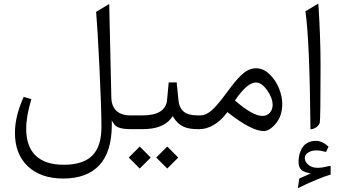

<svg xmlns="http://www.w3.org/2000/svg" viewBox="-20 -688 1807 1023"><path d="M316.9 263.2Q197.8 263.2 128.7 198.5Q59.6 133.8 59.6 19.5Q59.6 -69.3 106.4 -171.9L147 -159.7Q119.6 -68.8 119.6 -2Q119.6 92.8 170.4 141.4Q221.2 189.9 319.8 189.9Q421.9 189.9 471.2 141.4Q520.5 92.8 520.5 -11.2Q520.5 -111.3 509.8 -330.3Q499 -549.3 492.2 -625L559.1 -665Q560.1 -666 561.5 -666.5Q562 -664.6 562 -662.6L573.2 -169.4Q574.2 -122.1 600.1 -97.7Q626 -73.2 674.3 -73.2H685.5Q687.5 -71.3 689 -63.2Q690.4 -55.2 690.4 -42.5V-30.3Q690.4 -4.9 685.5 0H674.8Q606.4 0 588.9 -25.4L575.7 -45.4V-21.5Q575.2 121.1 509.3 192.1Q443.4 263.2 316.9 263.2Z M871.1 92.8 929.7 151.4 871.1 210 812.5 151.4ZM724.6 92.8 783.2 151.4 724.6 210 666 151.4ZM680.7 -73.2H739.3Q862.3 -73.2 870.1 -155.3L878.9 -249H921.4L930.7 -154.8Q934.6 -113.8 958.7 -93.5Q982.9 -73.2 1031.7 -73.2H1041Q1045.9 -68.4 1045.9 -42.5V-30.3Q1045.9 -4.9 1041 0H1032.7Q983.9 0 954.8 -14.4Q925.8 -28.8 906.2 -60.1L900.4 -69.3L894 -60.5Q850.1 0 741.7 0H680.7Q670.9 0 666 -6.6Q661.1 -13.2 661.1 -30.3V-42.5Q661.1 -59.6 665.8 -66.4Q670.4 -73.2 680.7 -73.2Z M1036.1 0Q1026.4 0 1021.5 -6.6Q1016.6 -13.2 1016.6 -30.3V-42.5Q1016.6 -59.6 1021.2 -66.4Q1025.9 -73.2 1036.1 -73.2H1048.8Q1076.2 -73.2 1106.7 -99.1Q1137.2 -125 1189 -195.8Q1212.4 -228 1229.7 -249Q1247.1 -270 1266.6 -288.6Q1286.1 -307.1 1305.2 -315.7Q1324.2 -324.2 1344.2 -324.2Q1383.8 -324.2 1417 -291.7Q1450.2 -259.3 1467 -216.1Q1483.9 -172.9 1483.9 -134.3Q1483.9 -71.3 1450.2 -30.5Q1416.5 10.3 1385.3 10.3Q1320.8 10.3 1197.3 -86.4L1191.4 -90.8L1187 -85Q1155.8 -43.5 1117.7 -21.7Q1079.6 0 1044.4 0ZM1377.9 -70.3Q1402.3 -70.3 1417.5 -87.2Q1432.6 -104 1432.6 -128.9Q1432.6 -166 1403.3 -207.3Q1374 -248.5 1343.8 -248.5Q1297.9 -248.5 1235.8 -158.2L1231.9 -152.3L1236.8 -148.4Q1327.6 -70.3 1377.9 -70.3Z M1566.9 314.5 1574.7 263.2 1625.5 240.7 1636.2 236.3 1625 233.9Q1606 230 1594.5 223.4Q1583 216.8 1576.9 204.8Q1570.8 192.9 1570.8 174.3Q1570.8 161.1 1572.8 147.7Q1574.7 134.3 1580.8 118.4Q1586.9 102.5 1596.7 90.6Q1606.4 78.6 1623.5 70.6Q1640.6 62.5 1663.1 62.5Q1696.8 62.5 1730.5 93.3L1717.3 121.6Q1687.5 113.3 1665.5 113.3Q1640.1 113.3 1622.1 124.8Q1604 136.2 1604 153.8Q1604 173.8 1622.6 189.9Q1641.1 206.1 1672.9 206.1Q1696.3 206.1 1722.2 199.2Q1737.3 195.3 1741.7 196.3V242.2Q1727.5 246.1 1709.5 252.7Q1691.4 259.3 1669.4 268.3Q1647.5 277.3 1621.8 288.8Q1596.2 300.3 1566.9 314.5ZM1607.4 -627.9 1674.3 -668Q1674.8 -668.5 1675.3 -668.5Q1676.3 -666 1676.8 -660.2Q1688 -482.9 1688 -340.3Q1688 -54.7 1683.6 -32.7Q1669.4 -2.4 1634.3 1Q1629.9 -474.1 1607.4 -627.9Z"/></svg>

Font: Sahel Light FD
Style: Light-FD
Weight: 300
Foundry: Saber Rastikerdar (saber.rastikerdar@gmail.com)
Version: Version 3.3.0